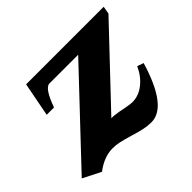

<svg xmlns="http://www.w3.org/2000/svg" viewBox="-132 -629 798 798"><g transform="rotate(-45 267.5 -230.0)"><path d="M-17 -30 336 -404H167Q140 -404 110 -320H67L96 -470H552L546 -436L247 -120Q260 -120 266 -119Q286 -117 313 -111Q345 -105 356 -105Q393 -105 425 -130Q457 -155 476 -197L504 -187Q445 10 353 10Q331 10 308 5Q285 0 253 -10Q219 -20 200 -24Q181 -28 162 -28Q112 -28 62 10Z"/></g></svg>

Font: Taviraj Black
Style: Italic
Weight: 900
Italic angle: -12°
Designer: Katatrad Team
Foundry: CadsonDemak
Version: Version 1.001